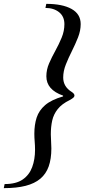

<svg xmlns="http://www.w3.org/2000/svg" viewBox="-129 -762 441 994"><path d="M110.6 -742Q194 -742 241.4 -715.7Q288.7 -689.3 288.7 -637.4Q288.7 -603 274.9 -568.1Q261 -533.1 243.5 -498.2Q225.9 -463.2 212.1 -428.7Q198.2 -394.2 198.2 -360.6Q198.2 -313.2 242.5 -285.9Q256.5 -276.7 256.5 -267.5Q256.5 -261.6 251.1 -256.6Q245.6 -251.6 232.2 -244.1Q191.1 -224.1 169.8 -197.2Q148.5 -170.3 141.3 -137.9Q134.1 -105.5 134.1 -66.4Q134.1 -49 135.5 -30.7Q136.9 -12.3 136.9 6.4Q136.9 60.6 123.1 99.6Q109.2 138.5 79.7 163.3Q50.2 188.1 3.6 200Q-43 212 -109.4 212L-105.1 190.9Q-45.5 190.9 -11.5 167.3Q22.6 143.7 37.5 103.5Q52.4 63.4 52.4 13.6Q52.4 -8.4 50.6 -28.7Q48.8 -49 48.8 -69.7Q48.8 -116.1 60.7 -153.1Q72.7 -190.1 104.7 -217.8Q136.8 -245.4 197.6 -263V-267Q111 -297.2 111 -367Q111 -401.2 125.1 -433.8Q139.3 -466.4 157.7 -499.6Q176 -532.7 190.2 -567Q204.4 -601.3 204.4 -637.1Q204.4 -676.9 176.8 -698.9Q149.1 -720.9 106.2 -720.9Z"/></svg>

Font: Platypi Light
Style: Italic
Weight: 300
Italic angle: -13°
Designer: David Sargent
Foundry: Bolt Cutter Type
Version: Version 1.200